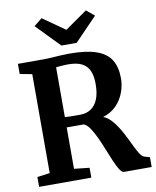

<svg xmlns="http://www.w3.org/2000/svg" viewBox="-103 -1064 929 1143"><g transform="rotate(-10 361.0 -493.0)"><path d="M39.5 0V-59.6L115.7 -69.7V-667.9L42.2 -681.7V-743H186Q218.7 -743 246 -744.8Q273.4 -746.6 299.2 -748.3Q325.1 -749.9 353.9 -749.9Q456.2 -749.9 517.2 -728.5Q578.1 -707 604.8 -663.1Q631.5 -619.2 631.5 -551.7Q631.5 -509.4 615.9 -467Q600.4 -424.5 568.5 -391.6Q536.6 -358.7 487.3 -343.6Q513.6 -332.9 535.2 -309.5Q556.8 -286.1 575 -255.9Q593.1 -225.7 608.6 -194.4Q624 -163.1 637.3 -135.5Q650.6 -108 662.9 -89.9Q675.2 -71.9 687.2 -68.9L719.8 -59V0H552.6Q540.1 0 526.7 -21.1Q513.4 -42.1 498.9 -75.9Q484.4 -109.7 469 -148.5Q453.5 -187.4 436.8 -223.7Q420 -260.1 402.4 -286.2Q384.9 -312.3 365.9 -319.9Q355.8 -319.9 341.5 -319.9Q327.1 -319.9 312 -319.9Q297 -319.9 283.8 -319.9Q270.6 -320 262.5 -320.1V-69.7L355 -59.6V0ZM355.2 -380.4Q392.1 -380.4 419.6 -398.2Q447 -416 462.1 -452.6Q477.2 -489.2 477.2 -545.5Q477.2 -591.8 463.9 -623.6Q450.5 -655.5 419.6 -671.9Q388.7 -688.2 335.7 -688.2Q321.7 -688.2 308.7 -687.4Q295.6 -686.6 284 -685.5Q272.4 -684.3 262.5 -683.3V-382.5Q272.8 -381.2 291.3 -380.7Q309.9 -380.3 328.2 -380.4Q346.4 -380.4 355.2 -380.4ZM227.9 -986.2 361.8 -892.3 495.7 -986.2 544.3 -946.2 408.3 -805.4H316.1L178.7 -946.9Z"/></g></svg>

Font: Merriweather 7pt Light
Style: Regular
Weight: 300
Designer: Eben Sorkin
Foundry: Eben Sorkin
Version: Version 2.200;gftools[0.9.31]